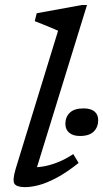

<svg xmlns="http://www.w3.org/2000/svg" viewBox="-20 -760 424 790"><path d="M219 -633.5Q210 -637.5 192.8 -644.8Q175.5 -652 156.5 -659.8Q137.5 -667.5 123 -673L131 -705.5L317.5 -739.5H338L123 -42.5L106.5 -72Q129.5 -70.5 157.2 -75Q185 -79.5 216.5 -91.8Q248 -104 281.5 -126L303.5 -89.5Q253 -49.5 212.2 -28Q171.5 -6.5 139.5 1.8Q107.5 10 83.5 10Q48 10 39.2 -4.5Q30.5 -19 45 -67ZM309 -200.5Q280.5 -200.5 264.8 -213.8Q249 -227 249 -250.5Q249 -278.5 267.2 -296.2Q285.5 -314 324 -314Q353 -314 368.5 -301.5Q384 -289 384 -265.5Q384 -237 365.8 -218.8Q347.5 -200.5 309 -200.5Z"/></svg>

Font: Newsreader 7pt
Style: Italic
Weight: 400
Italic angle: -17°
Designer: Hugues Gentile
Foundry: Production Type
Version: Version 1.003